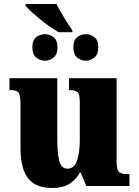

<svg xmlns="http://www.w3.org/2000/svg" viewBox="-20 -925 689 955"><path d="M271 -765Q252 -776 226.5 -793.5Q201 -811 176.5 -831.5Q152 -852 133 -869.5Q114 -887 107 -897V-905H261Q271 -885 285.5 -860Q300 -835 314.5 -812Q329 -789 340 -775V-765ZM203 -623Q180 -623 160.5 -638.5Q141 -654 141 -689Q141 -726 160.5 -740.5Q180 -755 203 -755Q226 -755 246 -740.5Q266 -726 266 -689Q266 -654 246 -638.5Q226 -623 203 -623ZM408 -623Q383 -623 364 -638.5Q345 -654 345 -689Q345 -726 364 -740.5Q383 -755 408 -755Q429 -755 449 -740.5Q469 -726 469 -689Q469 -654 449 -638.5Q429 -623 408 -623ZM241 10Q155 10 118.5 -39.5Q82 -89 82 -189V-405Q82 -447 74 -462Q66 -477 30 -477H27V-536H265V-230Q265 -162 275 -124Q285 -86 316 -86Q349 -86 363 -125.5Q377 -165 377 -233V-417Q377 -459 364 -468Q351 -477 327 -477H323V-536H560V-120Q560 -77 574 -68Q588 -59 612 -59H624V0H409L382 -66H377Q357 -30 324 -10Q291 10 241 10Z"/></svg>

Font: Noto Serif SemiCondensed Black
Style: Regular
Weight: 900
Width: 4
Designer: Monotype Design Team
Foundry: Monotype Imaging Inc.
Version: Version 2.014; ttfautohint (v1.8.4.7-5d5b)